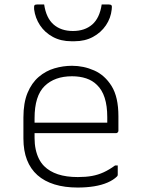

<svg xmlns="http://www.w3.org/2000/svg" viewBox="-20 -831 640 861"><path d="M303 -536Q355 -536 402.5 -515Q450 -494 480.5 -445Q511 -396 511 -310V-245Q511 -242 509.5 -239.5Q508 -237 506 -235.5Q504 -234 500 -234H212Q196 -234 180 -234Q164 -234 148 -234H129L107 -281H461Q461 -287 461 -293.5Q461 -300 461 -306Q461 -356 449.5 -392Q438 -428 415 -450Q395 -470 366.5 -479.5Q338 -489 303 -489Q225 -489 180 -445Q135 -401 135 -301V-212Q135 -185 140 -161.5Q145 -138 154.5 -119Q164 -100 178 -86Q202 -62 239.5 -49.5Q277 -37 329 -37Q365 -37 392.5 -42Q420 -47 445 -58.5Q470 -70 496 -89H508Q508 -77 508 -66.5Q508 -56 508 -48Q508 -46 507.5 -44Q507 -42 505 -40Q489 -24 462.5 -12.5Q436 -1 402 4.5Q368 10 328 10Q270 10 224.5 -4Q179 -18 148 -45.5Q117 -73 101 -114Q85 -155 85 -210V-304Q85 -370 103.5 -414.5Q122 -459 153.5 -486Q185 -513 224 -524.5Q263 -536 303 -536ZM307 -692Q360 -692 393.5 -721Q427 -750 436 -811Q444 -811 451.5 -811Q459 -811 467 -811Q477 -811 480 -807Q483 -803 481 -789Q477 -750 455 -717.5Q433 -685 397 -665.5Q361 -646 314 -646H300Q253 -646 217 -665.5Q181 -685 159.5 -717.5Q138 -750 133 -789Q132 -803 134.5 -807Q137 -811 147 -811Q155 -811 162.5 -811Q170 -811 178 -811Q187 -750 220.5 -721Q254 -692 307 -692Z"/></svg>

Font: Recursive Light
Style: Regular
Weight: 300
Version: Version 1.085